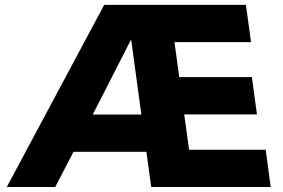

<svg xmlns="http://www.w3.org/2000/svg" viewBox="-20 -752 1138 772"><path d="M1068.4 0H587.9L568.8 -141.6H275.4L202.1 0H7.3L398.9 -732.4H968.8L989.3 -582.5H681.6L700.7 -441.9H992.7L1013.2 -292H720.7L740.2 -149.9H1048.3ZM353 -291.5H548.3L507.8 -589.8H505.4Z"/></svg>

Font: Kumbh Sans ExtraBold
Style: Regular
Weight: 800
Version: Version 1.005